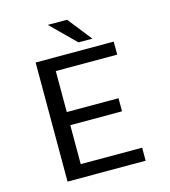

<svg xmlns="http://www.w3.org/2000/svg" viewBox="-127 -989 965 1090"><g transform="rotate(-15 355.0 -444.0)"><path d="M593 -623.5H232V-382.5H536V-305.5H232V-76.5H593V0H134V-700H593ZM480.5 -747.5H398.5L256 -888.5H369Z"/></g></svg>

Font: League Mono
Style: Regular
Weight: 400
Width: 6
Designer: Tyler Finck
Foundry: The League of Moveable Type / Tyler Finck
Version: Version 2.300;RELEASE